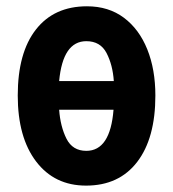

<svg xmlns="http://www.w3.org/2000/svg" viewBox="-20 -577 547 607"><path d="M471.2 -274.9Q471.2 -140.1 413.8 -65.2Q356.4 9.8 252 9.8Q152.3 9.8 94.2 -66.4Q36.1 -142.6 36.1 -274.9Q36.1 -410.2 93.5 -483.6Q150.9 -557.1 254.9 -557.1Q323.2 -557.1 371.6 -521Q419.9 -484.9 445.6 -421.1Q471.2 -357.4 471.2 -274.9ZM252.9 -446.8Q178.7 -446.8 167 -320.8H339.8Q336.4 -371.6 316.9 -409.2Q297.4 -446.8 252.9 -446.8ZM252.9 -100.1Q328.6 -100.1 338.9 -230H167Q170.9 -176.8 190.2 -138.4Q209.5 -100.1 252.9 -100.1Z"/></svg>

Font: Open Sans Condensed
Style: Bold
Weight: 700
Width: 3
Designer: Monotype Design Team
Foundry: Monotype Imaging Inc.
Version: Version 3.003; ttfautohint (v1.8.4)